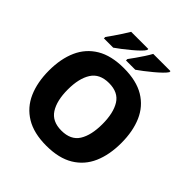

<svg xmlns="http://www.w3.org/2000/svg" viewBox="-244 -1103 1285 1285"><g transform="rotate(45 398.0 -460.5)"><path d="M741 -358Q741 -247 705 -164.5Q669 -82 593 -36Q517 10 398 10Q280 10 204 -36Q128 -82 91.5 -165Q55 -248 55 -359Q55 -470 91.5 -552Q128 -634 204 -679.5Q280 -725 399 -725Q518 -725 593.5 -679.5Q669 -634 705 -551.5Q741 -469 741 -358ZM234 -358Q234 -253 272.5 -193Q311 -133 398 -133Q487 -133 524.5 -193Q562 -253 562 -358Q562 -463 524.5 -523.5Q487 -584 399 -584Q311 -584 272.5 -523.5Q234 -463 234 -358ZM633 -921Q625 -908 604.5 -888Q584 -868 557.5 -846Q531 -824 505 -804Q479 -784 460 -771H372V-784Q386 -803 404.5 -829Q423 -855 440.5 -882Q458 -909 470 -931H633ZM423 -921Q416 -908 395.5 -888Q375 -868 348.5 -846Q322 -824 296 -804Q270 -784 251 -771H163V-784Q177 -803 195 -829Q213 -855 230.5 -882Q248 -909 261 -931H423Z"/></g></svg>

Font: Noto Sans Gurmukhi UI ExtraBold
Style: Regular
Weight: 800
Designer: Jelle Bosma - Monotype Design Team
Foundry: Monotype Imaging Inc.
Version: Version 2.004; ttfautohint (v1.8.4.7-5d5b)